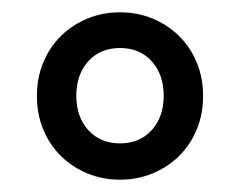

<svg xmlns="http://www.w3.org/2000/svg" viewBox="-20 -705 388 312"><path d="M175 -413Q147 -413 122.5 -423Q98 -433 79.5 -451Q61 -469 50.5 -494Q40 -519 40 -549Q40 -579 50.5 -604Q61 -629 79.5 -647Q98 -665 122.5 -675Q147 -685 175 -685Q203 -685 227.5 -675Q252 -665 270.5 -647Q289 -629 299.5 -604Q310 -579 310 -549Q310 -519 299.5 -494Q289 -469 270.5 -451Q252 -433 227.5 -423Q203 -413 175 -413ZM175 -472Q207 -472 226.5 -493.5Q246 -515 246 -549Q246 -584 226.5 -605.5Q207 -627 175 -627Q143 -627 123.5 -605.5Q104 -584 104 -549Q104 -515 123.5 -493.5Q143 -472 175 -472Z"/></svg>

Font: Giro Semibold
Style: Regular
Weight: 600
Designer: Paul D. Hunt
Foundry: Adobe Systems Incorporated
Version: Version 1.000;PS 1.0;hotconv 1.0.88;makeotf.lib2.5.647800